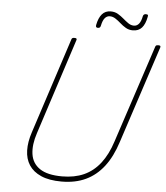

<svg xmlns="http://www.w3.org/2000/svg" viewBox="-75 -1319 1214 1403"><g transform="rotate(5 532.0 -617.0)"><path d="M429 19Q338 19 279 -7Q220 -33 190.5 -78.5Q161 -124 159.5 -186Q158 -248 182 -320L410 -1020Q412 -1028 416.5 -1031.5Q421 -1035 433 -1035Q443 -1035 447 -1031.5Q451 -1028 448 -1020L220 -318Q191 -231 200.5 -163Q210 -95 266 -57Q322 -19 430 -19Q521 -19 590 -50Q659 -81 709 -145.5Q759 -210 790 -307L1025 -1020Q1027 -1028 1031.5 -1031.5Q1036 -1035 1048 -1035Q1068 -1035 1063 -1020L829 -307Q794 -197 738.5 -125Q683 -53 606.5 -17Q530 19 429 19ZM596 -1123Q578 -1123 582 -1143Q592 -1195 616 -1223Q640 -1251 680 -1251Q710 -1251 733 -1237.5Q756 -1224 775.5 -1207Q795 -1190 815 -1176Q835 -1162 857 -1162Q879 -1162 894 -1180.5Q909 -1199 916 -1236Q920 -1253 937 -1253Q949 -1253 952 -1249Q955 -1245 952 -1234Q942 -1181 918 -1154Q894 -1127 852 -1127Q823 -1127 800 -1140.5Q777 -1154 757.5 -1171.5Q738 -1189 718 -1202Q698 -1215 677 -1215Q655 -1215 640 -1197.5Q625 -1180 617 -1141Q615 -1131 610 -1127Q605 -1123 596 -1123Z"/></g></svg>

Font: Playwrite CO Thin
Style: Regular
Weight: 250
Version: Version 1.002